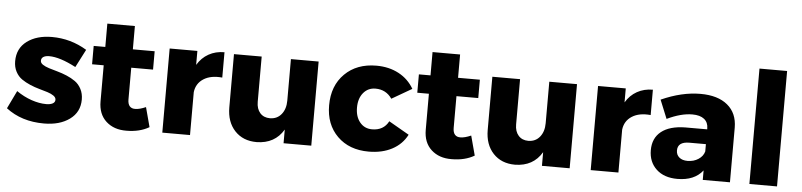

<svg xmlns="http://www.w3.org/2000/svg" viewBox="-45 -982 5136 1230"><g transform="rotate(5 2523.5 -367.0)"><path d="M429.2 -370.1Q325.2 -424.8 256.8 -424.8Q233.4 -424.8 219.7 -416.3Q206.1 -407.7 206.1 -391.1Q206.1 -377 221.7 -366.5Q237.3 -356 262.2 -348.1Q287.1 -340.3 317.4 -332Q347.7 -323.7 377.9 -311Q408.2 -298.3 433.1 -280.8Q458 -263.2 473.4 -233.6Q488.8 -204.1 488.8 -166Q488.8 -85 425 -38.6Q361.3 7.8 259.8 7.8Q115.7 7.8 16.1 -68.8L71.8 -184.1Q118.2 -151.9 168.5 -134.5Q218.8 -117.2 264.2 -117.2Q290 -117.2 305.4 -125.5Q320.8 -133.8 320.8 -149.9Q320.8 -164.6 305.4 -175.5Q290 -186.5 265.4 -194.3Q240.7 -202.1 211.2 -210.2Q181.6 -218.3 151.9 -231Q122.1 -243.7 97.4 -260.7Q72.8 -277.8 57.4 -306.9Q42 -335.9 42 -374Q42 -456.5 104 -502.7Q166 -548.8 264.2 -548.8Q384.8 -548.8 488.8 -485.8Z M902.8 -153.8 936.5 -27.8Q876 7.8 790.5 7.8Q710 8.8 659.7 -37.1Q609.4 -83 609.4 -165V-397H534.7V-515.1H609.4V-665H786.6V-515.1H926.8V-397H786.6V-192.9Q786.6 -163.6 799.3 -149.4Q812 -135.3 835.4 -136.2Q862.3 -136.2 902.8 -153.8Z M1199.2 -451.2Q1227.1 -498 1271.7 -522.9Q1316.4 -547.9 1373 -547.9V-384.8Q1299.3 -392.1 1252.7 -362.3Q1206.1 -332.5 1199.2 -275.9V0H1021V-541H1199.2Z M1800.8 -541H1979V0H1800.8V-87.9Q1745.1 6.3 1627.9 7.8Q1540 7.8 1487.3 -48.6Q1434.6 -105 1434.6 -199.2V-541H1612.8V-250Q1612.8 -204.6 1636.2 -178.2Q1659.7 -151.9 1699.7 -151.9Q1746.1 -152.3 1773.4 -186.3Q1800.8 -220.2 1800.8 -273.9Z M2463.4 -344.2Q2425.3 -399.9 2357.4 -399.9Q2309.6 -399.9 2279.5 -363.8Q2249.5 -327.6 2249.5 -269Q2249.5 -210 2279.3 -174.1Q2309.1 -138.2 2357.4 -138.2Q2431.6 -138.2 2463.4 -199.2L2594.2 -124Q2562 -61.5 2498.3 -27.8Q2434.6 5.9 2348.1 5.9Q2222.7 5.9 2146.5 -69.3Q2070.3 -144.5 2070.3 -268.1Q2070.3 -394 2147.5 -470.5Q2224.6 -546.9 2350.6 -546.9Q2431.6 -546.9 2494.4 -513.4Q2557.1 -480 2592.3 -418.9Z M2994.1 -153.8 3027.8 -27.8Q2967.3 7.8 2881.8 7.8Q2801.3 8.8 2751 -37.1Q2700.7 -83 2700.7 -165V-397H2626V-515.1H2700.7V-665H2877.9V-515.1H3018.1V-397H2877.9V-192.9Q2877.9 -163.6 2890.6 -149.4Q2903.3 -135.3 2926.8 -136.2Q2953.6 -136.2 2994.1 -153.8Z M3462.4 -541H3640.6V0H3462.4V-87.9Q3406.7 6.3 3289.6 7.8Q3201.7 7.8 3148.9 -48.6Q3096.2 -105 3096.2 -199.2V-541H3274.4V-250Q3274.4 -204.6 3297.9 -178.2Q3321.3 -151.9 3361.3 -151.9Q3407.7 -152.3 3435.1 -186.3Q3462.4 -220.2 3462.4 -273.9Z M3954.1 -451.2Q3981.9 -498 4026.6 -522.9Q4071.3 -547.9 4127.9 -547.9V-384.8Q4054.2 -392.1 4007.6 -362.3Q3960.9 -332.5 3954.1 -275.9V0H3775.9V-541H3954.1Z M4434.6 -547.9Q4546.4 -547.9 4608.6 -496.3Q4670.9 -444.8 4671.4 -352.1V0H4496.6V-61Q4442.9 7.8 4333.5 7.8Q4247.6 7.8 4198 -38.8Q4148.4 -85.4 4148.4 -161.1Q4148.4 -238.8 4201.9 -281.2Q4255.4 -323.7 4355.5 -325.2H4496.6V-331.1Q4496.6 -369.6 4470.2 -390.9Q4443.8 -412.1 4393.6 -412.1Q4321.3 -412.1 4231.4 -369.1L4182.6 -488.8Q4314.5 -547.9 4434.6 -547.9ZM4388.7 -112.8Q4428.2 -112.8 4458.3 -132.6Q4488.3 -152.3 4496.6 -183.1V-230H4390.6Q4315.4 -230 4315.4 -173.8Q4315.4 -146 4335 -129.4Q4354.5 -112.8 4388.7 -112.8Z M4796.4 -742.2H4974.1V0H4796.4Z"/></g></svg>

Font: Montserrat-Arabic
Style: Bold
Weight: 700
Designer: Mohamed Gaber
Foundry: Kief Type Foundry
Version: Version 5.008;PS 005.008;hotconv 1.0.88;makeotf.lib2.5.64775